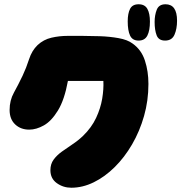

<svg xmlns="http://www.w3.org/2000/svg" viewBox="-20 -883 849 899"><path d="M314 -4Q276 -4 246 -25.5Q216 -47 216 -86Q216 -115 231 -135.5Q246 -156 269.5 -173Q293 -190 319.5 -207.5Q346 -225 369 -247Q409 -286 430 -331Q451 -376 458.5 -421Q466 -466 464 -504H298Q282 -416 251.5 -366Q221 -316 185.5 -296Q150 -276 117 -276Q77 -276 51 -300.5Q25 -325 25 -368Q25 -413 45 -449Q65 -485 86 -529Q103 -565 116 -605.5Q129 -646 156 -672Q184 -698 221 -706.5Q258 -715 296.5 -715Q335 -715 366 -715Q401 -715 447 -713.5Q493 -712 535 -704.5Q577 -697 601 -679Q642 -650 658.5 -599.5Q675 -549 675 -490Q675 -412 654.5 -340Q634 -268 598.5 -207Q563 -146 517 -100.5Q471 -55 419 -29.5Q367 -4 314 -4ZM753 -693Q723 -693 713.5 -717.5Q704 -742 704 -780Q704 -812 714 -837.5Q724 -863 755 -863Q809 -863 809 -786Q809 -748 797 -720.5Q785 -693 753 -693ZM629 -693Q600 -693 589 -716.5Q578 -740 578 -783Q578 -820 589 -841.5Q600 -863 629 -863Q658 -863 670 -841.5Q682 -820 682 -782Q682 -740 670 -716.5Q658 -693 629 -693Z"/></svg>

Font: Cherry Bomb One
Style: Regular
Weight: 400
Designer: satsuyako
Foundry: satsuyako
Version: Version 4.100; ttfautohint (v1.8.3)